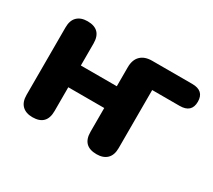

<svg xmlns="http://www.w3.org/2000/svg" viewBox="-102 -685 975 879"><g transform="rotate(30 385.0 -245.5)"><path d="M140 8Q105 8 85.5 -11Q66 -30 66 -67V-424Q66 -461 85.5 -480Q105 -499 140 -499Q214 -499 214 -424V-308H404V-408Q404 -448 425.5 -469Q447 -490 486 -490H698Q761 -490 761 -432Q761 -374 698 -374H553V-67Q553 -30 533.5 -11Q514 8 479 8Q404 8 404 -67V-193H214V-67Q214 8 140 8Z"/></g></svg>

Font: Chiron GoRound TC
Style: Bold
Weight: 700
Designer: Ryoko NISHIZUKA 西塚涼子 (kana, bopomofo & ideographs); Paul D. Hunt (Latin, Greek & Cyrillic); Sandoll Communications 산돌커뮤니
Foundry: Adobe
Version: Version 1.000;hotconv 1.1.1;makeotfexe 2.6.0